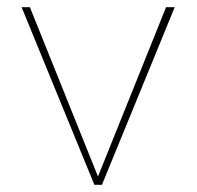

<svg xmlns="http://www.w3.org/2000/svg" viewBox="-20 -513 546 533"><path d="M40 -493H63L252 -23L441 -493H465L263 0H242Z"/></svg>

Font: Hanken Grotesk Thin
Style: Regular
Weight: 100
Designer: Alfredo Marco Pradil
Foundry: Hanken Design Co.
Version: Version 3.014